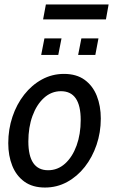

<svg xmlns="http://www.w3.org/2000/svg" viewBox="-20 -830 506 860"><path d="M181.5 10Q126 10 89.5 -16.2Q53 -42.5 35 -87.5Q17 -132.5 17 -188.5Q17 -251 35.8 -307Q54.5 -363 88.5 -406.2Q122.5 -449.5 168 -474.2Q213.5 -499 266.5 -499Q322.5 -499 359 -472.5Q395.5 -446 413.5 -400.8Q431.5 -355.5 431.5 -299Q431.5 -237 412.5 -181.2Q393.5 -125.5 359.8 -82.5Q326 -39.5 280.5 -14.8Q235 10 181.5 10ZM195.5 -67.5Q238.5 -67.5 271.5 -97.2Q304.5 -127 323 -178Q341.5 -229 341.5 -292.5Q341.5 -421.5 253 -421.5Q210 -421.5 177 -391.5Q144 -361.5 125.5 -310.8Q107 -260 107 -196.5Q107 -67.5 195.5 -67.5ZM330 -584 344.5 -658H421L407 -584ZM164.5 -584 179 -658H255.5L241 -584ZM173 -743 185.5 -810H466.5L454.5 -743Z"/></svg>

Font: Cabin Condensed
Style: Italic
Weight: 400
Width: 3
Italic angle: -10°
Designer: Pablo Impallari
Foundry: Pablo Impallari. http://www.impallari.com Igino Marini. http://www.ikern.com
Version: Version 3.001; ttfautohint (v1.8.3)